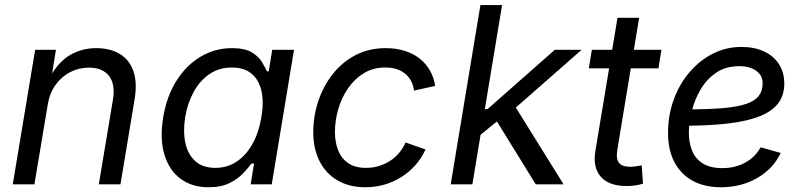

<svg xmlns="http://www.w3.org/2000/svg" viewBox="-20 -748 3260 779"><path d="M173.8 -324.2 119.6 0H31.7L122.6 -545.9H207L185.5 -413.6L172.9 -416.5Q209.5 -490.7 259.3 -521.7Q309.1 -552.7 370.1 -552.7Q426.8 -552.7 465.8 -529.3Q504.9 -505.9 521.2 -459.5Q537.6 -413.1 525.9 -343.8L468.8 0H380.9L438 -342.3Q448.7 -406.2 422.4 -439.9Q396 -473.6 340.8 -473.6Q300.8 -473.6 265.6 -455.8Q230.5 -438 206.1 -404.5Q181.6 -371.1 173.8 -324.2Z M826.2 11.7Q758.3 11.7 711.9 -23.2Q665.5 -58.1 646.7 -121.8Q627.9 -185.5 642.1 -272Q656.7 -358.9 696.8 -421.6Q736.8 -484.4 794.9 -518.6Q853 -552.7 920.9 -552.7Q973.6 -552.7 1002 -535.4Q1030.3 -518.1 1043.2 -495.8Q1056.2 -473.6 1063 -458.5H1070.3L1084.5 -545.9H1172.9L1082.5 0H997.1L1010.7 -84.5H1000.5Q988.3 -68.4 967.3 -45.7Q946.3 -22.9 912.1 -5.6Q877.9 11.7 826.2 11.7ZM853.5 -66.9Q903.3 -66.9 941.7 -93.3Q980 -119.6 1005.4 -166Q1030.8 -212.4 1040.5 -272.9Q1050.8 -333.5 1040.8 -378.7Q1030.8 -423.8 1000.7 -449Q970.7 -474.1 920.9 -474.1Q868.7 -474.1 829.3 -447Q790 -419.9 765.4 -374.5Q740.7 -329.1 731.4 -272.9Q722.2 -215.8 731.9 -168.9Q741.7 -122.1 772 -94.5Q802.2 -66.9 853.5 -66.9Z M1462.9 11.7Q1397 11.7 1349.6 -15.9Q1302.2 -43.5 1276.6 -93.8Q1251 -144 1251 -211.4Q1251 -276.4 1271.2 -337.4Q1291.5 -398.4 1329.6 -447Q1367.7 -495.6 1422.1 -524.2Q1476.6 -552.7 1545.4 -552.7Q1585.9 -552.7 1620.4 -542.2Q1654.8 -531.7 1680.9 -511.7Q1707 -491.7 1723.6 -463.4Q1740.2 -435.1 1745.6 -399.4L1659.7 -380.4Q1657.2 -401.4 1648.4 -418.5Q1639.6 -435.5 1625 -448Q1610.4 -460.4 1590.1 -467.3Q1569.8 -474.1 1543.5 -474.1Q1493.7 -474.1 1455.6 -450.7Q1417.5 -427.2 1391.4 -388.7Q1365.2 -350.1 1352.1 -304Q1338.9 -257.8 1338.9 -212.4Q1338.9 -171.9 1351.8 -138.7Q1364.7 -105.5 1392.6 -86.2Q1420.4 -66.9 1464.8 -66.9Q1493.2 -66.9 1518.3 -74.7Q1543.5 -82.5 1564.2 -96.4Q1585 -110.4 1600.6 -129.2Q1616.2 -147.9 1625.5 -169.9L1706.5 -141.6Q1689.9 -105.5 1664.6 -77.1Q1639.2 -48.8 1607.4 -29.1Q1575.7 -9.3 1539.1 1.2Q1502.4 11.7 1462.9 11.7Z M1923.8 -196.3 1941.9 -305.2H1958L2231 -545.9H2339.8L2044.4 -286.6H2034.7ZM1808.6 0 1929.2 -727.5H2017.1L1896.5 0ZM2153.8 0 1988.8 -267.1 2062 -329.1 2266.6 0Z M2663.6 -545.9 2651.4 -470.7H2369.1L2381.3 -545.9ZM2485.4 -675.8H2573.2L2484.9 -141.6Q2478.5 -104 2491.2 -87.6Q2503.9 -71.3 2537.6 -71.3Q2545.9 -71.3 2559.1 -73.2Q2572.3 -75.2 2583.5 -77.1L2588.9 -2.9Q2575.7 1.5 2558.1 4.2Q2540.5 6.8 2522.5 6.8Q2450.7 6.8 2417.7 -30.8Q2384.8 -68.4 2395.5 -134.8Z M2905.8 11.7Q2838.4 11.7 2790.3 -14.6Q2742.2 -41 2716.3 -90.3Q2690.4 -139.6 2690.4 -208.5Q2690.4 -280.3 2713.4 -343.5Q2736.3 -406.7 2777.3 -454.8Q2818.4 -502.9 2872.3 -530.3Q2926.3 -557.6 2988.3 -557.6Q3041 -557.6 3080.1 -539.3Q3119.1 -521 3140.6 -487.5Q3162.1 -454.1 3162.1 -408.7Q3162.1 -362.8 3138.4 -330.3Q3114.7 -297.9 3064.9 -277.3Q3015.1 -256.8 2937.3 -247.3Q2859.4 -237.8 2751.5 -237.8L2763.2 -304.2Q2852.5 -304.2 2912.6 -309.3Q2972.7 -314.5 3008.1 -326.7Q3043.5 -338.9 3058.8 -359.4Q3074.2 -379.9 3074.2 -410.6Q3074.2 -441.9 3048.1 -460.7Q3022 -479.5 2979.5 -479.5Q2924.3 -479.5 2885.5 -452.9Q2846.7 -426.3 2822.3 -384.5Q2797.9 -342.8 2786.4 -296.1Q2774.9 -249.5 2774.9 -209Q2774.9 -168.9 2788.1 -136.5Q2801.3 -104 2831.3 -85Q2861.3 -65.9 2911.1 -65.9Q2963.4 -65.9 3004.2 -88.6Q3044.9 -111.3 3065.9 -150.4L3147.5 -127.4Q3117.2 -63 3052 -25.6Q2986.8 11.7 2905.8 11.7Z"/></svg>

Font: Inter
Style: Italic
Weight: 400
Italic angle: -9.3988°
Designer: Rasmus Andersson
Foundry: rsms
Version: Version 4.001;git-66647c0bb